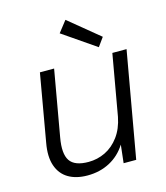

<svg xmlns="http://www.w3.org/2000/svg" viewBox="-111 -816 791 914"><g transform="rotate(-15 284.5 -359.5)"><path d="M208 12Q152 12 114 -10.5Q76 -33 60.5 -78Q45 -123 57 -189L115 -521H185L128 -197Q114 -119 137.5 -84Q161 -49 229 -49Q273 -49 312 -68Q351 -87 379.5 -125.5Q408 -164 419 -220L472 -521H542L450 0H388L398 -89Q367 -40 318 -14Q269 12 208 12ZM417 -564 254 -676 297 -731 448 -607Z"/></g></svg>

Font: DM Sans 10pt Light
Style: Italic
Weight: 300
Italic angle: -10°
Version: Version 4.004;gftools[0.9.30]